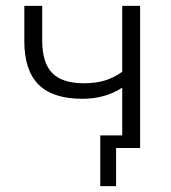

<svg xmlns="http://www.w3.org/2000/svg" viewBox="-20 -505 582 655"><path d="M376 130H322V-43H397V-206Q339 -168 261 -168Q160 -168 111.5 -216.5Q63 -265 63 -364V-485H124V-367Q124 -291 158 -256Q192 -221 266 -221Q306 -221 336.5 -230Q367 -239 397 -260V-485H458V0H376Z"/></svg>

Font: Nunito Sans Light
Style: Regular
Weight: 300
Designer: Vernon Adams
Foundry: Vernon Adams
Version: Version 3.101; ttfautohint (v1.8.4.7-5d5b);gftools[0.9.27]